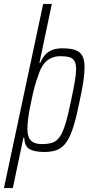

<svg xmlns="http://www.w3.org/2000/svg" viewBox="-53 -763 465 974"><path d="M-33 191 166 -743H210L147 -444H151Q163 -472 179 -488Q195 -504 216 -511Q237 -518 263 -518Q303 -518 328 -509.5Q353 -501 364.5 -480Q376 -459 376 -421Q376 -393 370 -351.5Q364 -310 352 -255Q336 -175 320.5 -124Q305 -73 285.5 -44Q266 -15 239 -3.5Q212 8 172 8Q127 8 99.5 -5Q72 -18 70 -65H66L12 191ZM159 -32Q192 -32 213.5 -39.5Q235 -47 250.5 -69.5Q266 -92 279.5 -136.5Q293 -181 308 -255Q320 -311 326.5 -349.5Q333 -388 333 -413Q333 -440 324.5 -454Q316 -468 299 -473Q282 -478 254 -478Q229 -478 209 -469.5Q189 -461 174 -444Q159 -427 148 -400Q140 -379 130.5 -349.5Q121 -320 113.5 -286.5Q106 -253 99.5 -220Q93 -187 89.5 -158.5Q86 -130 86 -109Q86 -69 103.5 -50.5Q121 -32 159 -32Z"/></svg>

Font: Saira Condensed ExtraLight
Style: Italic
Weight: 250
Width: 3
Italic angle: -12°
Designer: Hector Gatti with collaboration of the Omnibus-Type team
Foundry: Omnibus-Type
Version: Version 1.101